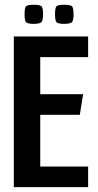

<svg xmlns="http://www.w3.org/2000/svg" viewBox="-20 -770 403 790"><path d="M36.9 -620H342.6V-534.9H145.6V-382.5H322L308.4 -297.7H145.6V-84.8H342.6V0H36.9ZM243.2 -671.8Q215.7 -671.8 211 -680.9Q206.4 -690 206.4 -710.9Q206.4 -734.1 211 -742.3Q215.7 -750.4 243.2 -750.4Q272.7 -750.4 277.7 -742.3Q282.7 -734.1 282.7 -710.9Q282.7 -690 277.4 -680.9Q272.1 -671.8 243.2 -671.8ZM118.2 -671.8Q90.3 -671.8 85.7 -680.9Q81 -690 81 -710.9Q81 -734.1 85.7 -742.3Q90.3 -750.4 118.2 -750.4Q147.4 -750.4 152.4 -742.3Q157.3 -734.1 157.3 -710.9Q157.3 -690 152 -680.9Q146.7 -671.8 118.2 -671.8Z"/></svg>

Font: Smooch Sans Thin
Style: Regular
Weight: 100
Designer: Robert E. Leuschke
Foundry: Robert E. Leuschke
Version: Version 1.010